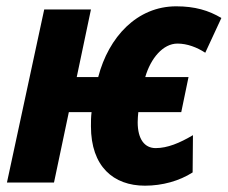

<svg xmlns="http://www.w3.org/2000/svg" viewBox="-20 -578 721 608"><path d="M439 10C494 10 548 -5 590 -32L591 -150C549 -125 510 -109 473 -109C438 -109 416 -137 416 -191C416 -201 417 -213 418 -223H554L577 -334H440C457 -393 496 -440 542 -440C573 -440 604 -428 630 -411L681 -521C641 -545 597 -558 538 -558C414 -558 324 -461 291 -334H223L268 -548H120L2 0H151L198 -223H270C268 -208 268 -193 268 -178C268 -51 339 10 439 10Z"/></svg>

Font: Noto Sans Display SemiCondensed Extra
Style: Italic
Weight: 800
Width: 4
Italic angle: -12°
Designer: Monotype Design Team
Foundry: Monotype Imaging Inc.
Version: Version 1.900